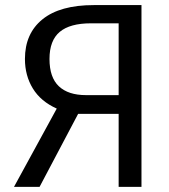

<svg xmlns="http://www.w3.org/2000/svg" viewBox="-20 -726 655 746"><path d="M529.7 -706.2V0H441V-283.6H283.6L133.8 0H34.4L200.5 -304.1Q138.5 -331.8 107.7 -382.1Q76.9 -432.3 76.9 -496.9Q76.9 -595.9 145.1 -651Q213.3 -706.2 344.1 -706.2ZM441 -635.4H333.3Q251.8 -635.4 212.1 -602.1Q172.3 -568.7 172.3 -496.9Q172.3 -425.1 208.7 -390.8Q245.1 -356.4 314.4 -356.4H441Z"/></svg>

Font: FiraCode Nerd Font
Style: Regular
Weight: 400
Designer: Carrois Corporate, Edenspiekermann AG, Nikita Prokopov
Foundry: Carrois Corporate, Edenspiekermann AG, Nikita Prokopov
Version: Version 6.002;Nerd Fonts 3.4.0